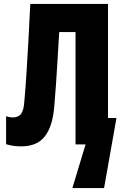

<svg xmlns="http://www.w3.org/2000/svg" viewBox="-20 -734 612 976"><path d="M88 10Q61 10 42.5 6.5Q24 3 11 -1V-143Q28 -137 45 -137Q72 -137 86.5 -154.5Q101 -172 104 -222Q110 -290 114.5 -362Q119 -434 124 -519.5Q129 -605 134 -714H529V-134H572L509 222H348L415 0H364V-571H281Q276 -492 272.5 -429.5Q269 -367 265 -310.5Q261 -254 256 -194Q248 -93 208.5 -41.5Q169 10 88 10Z"/></svg>

Font: Noto Sans Mono SemiCondensed Black
Style: Regular
Weight: 900
Width: 4
Designer: Monotype Design Team
Foundry: Monotype Imaging Inc.
Version: Version 2.014; ttfautohint (v1.8.4.7-5d5b)